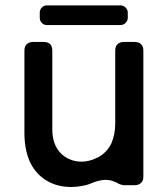

<svg xmlns="http://www.w3.org/2000/svg" viewBox="-20 -708 635 733"><path d="M467.8 -660.2V-639.6Q467.8 -628.9 459.5 -620.6Q451.2 -612.3 439.5 -612.3H159.2Q147.5 -612.3 139.6 -620.6Q131.8 -628.9 131.8 -639.6V-660.2Q131.8 -670.9 139.6 -679.2Q147.5 -687.5 159.2 -687.5H439.5Q451.2 -687.5 459.5 -679.2Q467.8 -670.9 467.8 -660.2ZM493.2 -1Q509.8 -1 518.6 -9.8Q527.3 -17.6 527.3 -34.2Q527.3 -194.3 527.3 -514.6Q527.3 -530.3 518.6 -539.1Q509.8 -547.9 493.2 -547.9Q480.5 -547.9 453.1 -547.9Q437.5 -547.9 428.7 -539.1Q419.9 -531.2 419.9 -514.6Q419.9 -420.9 419.9 -235.4Q419.9 -195.3 405.3 -161.1Q389.6 -127 354.5 -107.4Q353.5 -107.4 352.5 -106.4Q351.6 -106.4 351.6 -106.4Q336.9 -98.6 321.3 -94.7Q306.6 -90.8 292 -90.8Q266.6 -90.8 247.1 -99.6Q226.6 -107.4 210.9 -124Q195.3 -140.6 187.5 -163.1Q179.7 -185.5 179.7 -212.9Q179.7 -313.5 179.7 -514.6Q179.7 -530.3 171.9 -539.1Q163.1 -547.9 146.5 -547.9Q132.8 -547.9 106.4 -547.9Q90.8 -547.9 82 -539.1Q73.2 -531.2 73.2 -514.6Q73.2 -409.2 73.2 -200.2Q73.2 -167 79.1 -137.7Q85 -109.4 95.7 -86.9Q107.4 -63.5 123 -46.9Q139.6 -29.3 159.2 -17.6Q179.7 -5.9 202.1 0Q225.6 5.9 252 5.9Q273.4 5.9 292 2Q311.5 -1 327.1 -7.8Q356.4 -20.5 382.8 -21.5Q408.2 -21.5 434.6 -5.9Q438.5 -3.9 443.4 -2.9Q448.2 -1 454.1 -1Q455.1 -1 455.1 -1Q464.8 -1 474.6 -1Q484.4 -1 493.2 -1Z"/></svg>

Font: DeepSea
Style: Medium
Weight: 500
Designer: Stem
Version: Version 3.019;git-0a5106e0b